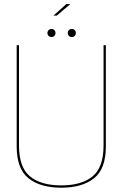

<svg xmlns="http://www.w3.org/2000/svg" viewBox="-20 -890 605 915"><path d="M272 4.5Q372 4.5 428.2 -40.5Q484.5 -85.5 484.5 -192V-674.5H473.5V-197Q473.5 -92.5 421.2 -49.5Q369 -6.5 272 -6.5Q175 -6.5 122.8 -49.5Q70.5 -92.5 70.5 -197V-674.5H59.5V-192Q59.5 -85.5 115.8 -40.5Q172 4.5 272 4.5ZM225.5 -713.5Q233.5 -713.5 239 -719Q244.5 -724.5 244.5 -732.5Q244.5 -741 239 -746.5Q233.5 -752 225.5 -752Q217.5 -752 211.8 -746.5Q206 -741 206 -732.5Q206 -724.5 211.8 -719Q217.5 -713.5 225.5 -713.5ZM322 -713.5Q330.5 -713.5 336 -719Q341.5 -724.5 341.5 -732.5Q341.5 -741 336 -746.5Q330.5 -752 322 -752Q314 -752 308.5 -746.5Q303 -741 303 -732.5Q303 -724.5 308.5 -719Q314 -713.5 322 -713.5ZM234.5 -815.5H250.5L315 -870.5H296Z"/></svg>

Font: Anybody UltraCondensed Thin Thin
Style: Regular
Weight: 250
Version: Version 1.111